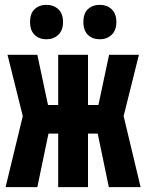

<svg xmlns="http://www.w3.org/2000/svg" viewBox="-20 -772 603 792"><path d="M3 0 74 -293 11 -546H134L178 -339H220V-546H343V-339H386L430 -546H553L490 -293L560 0H429L383 -221H343V0H220V-221H180L134 0ZM392 -610Q362 -610 343 -628Q324 -646 324 -681Q324 -717 343 -734.5Q362 -752 392 -752Q421 -752 440.5 -734Q460 -716 460 -681Q460 -647 440.5 -628.5Q421 -610 392 -610ZM171 -610Q142 -610 123 -628Q104 -646 104 -681Q104 -717 123 -734.5Q142 -752 171 -752Q201 -752 220.5 -734Q240 -716 240 -681Q240 -647 220.5 -628.5Q201 -610 171 -610Z"/></svg>

Font: Noto Sans Mono SemiCondensed
Style: Bold
Weight: 700
Width: 4
Designer: Monotype Design Team
Foundry: Monotype Imaging Inc.
Version: Version 2.014